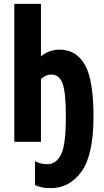

<svg xmlns="http://www.w3.org/2000/svg" viewBox="-20 -734 540 994"><path d="M243 240Q340 240 402 154Q464 68 464 -130Q464 -322 419 -399.5Q374 -477 289 -477Q257 -477 231.5 -466Q206 -455 192 -442V-714H54V0H192V-325Q201 -333 214.5 -340.5Q228 -348 247 -348Q285 -348 303 -304Q321 -260 321 -130Q321 18 295.5 67Q270 116 226 116Q203 116 188 111.5Q173 107 161 100V224Q173 230 193 235Q213 240 243 240Z"/></svg>

Font: Noto Sans Mono Condensed Extra
Style: Regular
Weight: 800
Width: 3
Designer: Monotype Design Team
Foundry: Monotype Imaging Inc.
Version: Version 1.900